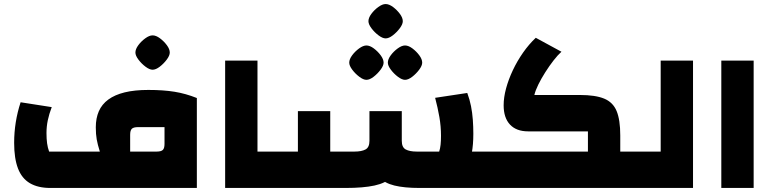

<svg xmlns="http://www.w3.org/2000/svg" viewBox="-20 -930 3819 950"><path d="M229 0Q168 0 128 -23.5Q88 -47 69 -96.5Q50 -146 50 -223Q50 -275 58 -325Q66 -375 82 -424L236 -400Q223 -366 216.5 -335Q210 -304 210 -272Q210 -243 213 -221Q216 -199 223 -180H474Q463 -215 458.5 -240.5Q454 -266 454 -300Q454 -345 469 -379.5Q484 -414 516 -437.5Q548 -461 597 -473Q646 -485 714 -485Q788 -485 843.5 -476Q899 -467 954 -445V0ZM624 -180H755Q777 -180 785.5 -188Q794 -196 794 -218V-301H663Q641 -301 632.5 -293Q624 -285 624 -263ZM735 -585Q720 -585 700 -600Q680 -615 665 -635Q650 -655 650 -670Q650 -687 664.5 -706.5Q679 -726 699 -740.5Q719 -755 735 -755Q752 -755 771.5 -740.5Q791 -726 805.5 -706.5Q820 -687 820 -670Q820 -655 805 -635Q790 -615 770.5 -600Q751 -585 735 -585Z M1094 0V-630H1254V-180H1324V0ZM1324 0V-180Q1333 -180 1338.5 -155Q1344 -130 1344 -90Q1344 -48 1338.5 -24Q1333 0 1324 0Z M2046 0 2231 -180H2392V0ZM2056 0Q1980 0 1931.5 -12Q1883 -24 1856 -52.5Q1829 -81 1818.5 -131.5Q1808 -182 1808 -258V-380H1968V-233Q1968 -201 1987.5 -190.5Q2007 -180 2042 -180H2153Q2158 -195 2160 -214Q2162 -233 2162 -258Q2162 -305 2154 -351Q2146 -397 2133 -446L2292 -470Q2304 -438 2310.5 -405Q2317 -372 2319.5 -337.5Q2322 -303 2322 -268Q2322 -162 2292 -104Q2262 -46 2202.5 -23Q2143 0 2056 0ZM1324 0V-180H1454V-380H1614V0ZM1614 0V-180H1734Q1769 -180 1788.5 -190.5Q1808 -201 1808 -233V-380H1968V-258Q1968 -182 1957 -131.5Q1946 -81 1917 -52.5Q1888 -24 1833 -12Q1778 0 1690 0ZM1324 0Q1315 0 1309.5 -24Q1304 -48 1304 -90Q1304 -130 1309.5 -155Q1315 -180 1324 -180ZM2392 0V-180Q2401 -180 2406.5 -155Q2412 -130 2412 -90Q2412 -48 2406.5 -24Q2401 0 2392 0ZM1793 -535Q1778 -535 1758 -550Q1738 -565 1723 -585Q1708 -605 1708 -620Q1708 -637 1722.5 -656.5Q1737 -676 1757 -690.5Q1777 -705 1793 -705Q1810 -705 1829.5 -690.5Q1849 -676 1863.5 -656.5Q1878 -637 1878 -620Q1878 -605 1863 -585Q1848 -565 1828.5 -550Q1809 -535 1793 -535ZM1984 -535Q1969 -535 1949 -550Q1929 -565 1914 -585Q1899 -605 1899 -620Q1899 -637 1913.5 -656.5Q1928 -676 1948 -690.5Q1968 -705 1984 -705Q2001 -705 2020.5 -690.5Q2040 -676 2054.5 -656.5Q2069 -637 2069 -620Q2069 -605 2054 -585Q2039 -565 2019.5 -550Q2000 -535 1984 -535ZM1888 -740Q1873 -740 1853 -755Q1833 -770 1818 -790Q1803 -810 1803 -825Q1803 -842 1817.5 -861.5Q1832 -881 1852 -895.5Q1872 -910 1888 -910Q1905 -910 1924.5 -895.5Q1944 -881 1958.5 -861.5Q1973 -842 1973 -825Q1973 -810 1958 -790Q1943 -770 1923.5 -755Q1904 -740 1888 -740Z M3049 0V-180H3119V0ZM2392 0V-180H2889V-280H2593Q2535 -280 2503.5 -313.5Q2472 -347 2472 -409Q2472 -448 2484 -492.5Q2496 -537 2517.5 -582.5Q2539 -628 2568 -669.5Q2597 -711 2631 -743L2758 -674Q2740 -658 2719 -631Q2698 -604 2678 -572.5Q2658 -541 2643.5 -511.5Q2629 -482 2624 -460H2849Q2926 -460 2969.5 -442Q3013 -424 3031 -380.5Q3049 -337 3049 -260V0ZM2392 0Q2383 0 2377.5 -24Q2372 -48 2372 -90Q2372 -130 2377.5 -155Q2383 -180 2392 -180ZM3119 0V-180Q3128 -180 3133.5 -155Q3139 -130 3139 -90Q3139 -48 3133.5 -24Q3128 0 3119 0Z M3119 0V-180H3249V-630H3409V0ZM3119 0Q3110 0 3104.5 -24Q3099 -48 3099 -90Q3099 -130 3104.5 -155Q3110 -180 3119 -180Z M3549 0V-630H3709V0Z"/></svg>

Font: Changa ExtraLight ExtraBold
Style: Regular
Weight: 800
Version: Version 3.002; ttfautohint (v1.8.2)